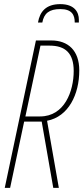

<svg xmlns="http://www.w3.org/2000/svg" viewBox="-20 -910 404 930"><path d="M164 -801H185C193 -845 218 -866 272 -866C329 -866 342 -837 342 -801H362V-815C362 -850 342 -890 272 -890C203 -890 173 -854 164 -801ZM3 0H29L97 -321H182L238 0H265L208 -325C312 -345 364 -453 364 -569C364 -666 309 -714 229 -714H154ZM174 -346H103L176 -689H220C297 -689 337 -652 337 -566C337 -469 293 -346 174 -346Z"/></svg>

Font: Noto Sans ExtraCondensed Thin
Style: Italic
Weight: 100
Width: 2
Italic angle: -12°
Designer: Monotype Design Team
Foundry: Monotype Imaging Inc.
Version: Version 2.013